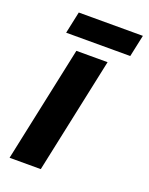

<svg xmlns="http://www.w3.org/2000/svg" viewBox="-135 -780 658 850"><g transform="rotate(20 194.0 -354.5)"><path d="M18 0 134 -546H281L165 0ZM64 -606 86 -709H388L366 -606Z"/></g></svg>

Font: BC Sans
Style: Bold Italic
Weight: 700
Italic angle: -12°
Designer: Monotype Design Team
Province of B.C.
Foundry: Monotype Imaging Inc.
Version: Version 2.000;GOOG;noto-source:20170915:90ef993387c0